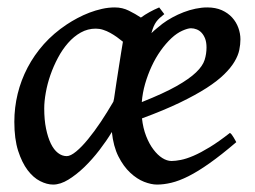

<svg xmlns="http://www.w3.org/2000/svg" viewBox="-20 -477 687 517"><path d="M441.9 -374.5Q426.3 -359.9 412.6 -340.6Q398.9 -321.3 388.4 -298.6Q377.9 -275.9 370.8 -251.5Q363.8 -227.1 361.8 -202.1Q420.9 -225.6 455.3 -245.1Q489.7 -264.6 507.8 -282Q525.9 -299.3 531 -315.7Q536.1 -332 536.1 -349.1Q536.1 -362.8 532.5 -372.6Q528.8 -382.3 522.9 -388.7Q517.1 -395 509.5 -397.9Q502 -400.9 494.1 -400.9Q485.8 -400.9 470.9 -394.3Q456.1 -387.7 441.9 -374.5ZM287.1 -211.4Q290 -231.9 293.5 -254.6Q296.9 -277.3 300.3 -298.3Q303.7 -319.3 306.4 -336.9Q309.1 -354.5 311 -364.7Q303.2 -371.1 294.7 -377.2Q286.1 -383.3 276.9 -388.4Q267.6 -393.6 257.8 -396.7Q248 -399.9 237.8 -399.9Q216.3 -399.9 197.5 -389.4Q178.7 -378.9 163.3 -361.3Q147.9 -343.8 136 -321.3Q124 -298.8 115.7 -274.9Q107.4 -251 103.3 -227.5Q99.1 -204.1 99.1 -185.1Q99.1 -154.3 104 -130.6Q108.9 -106.9 116.9 -90.3Q125 -73.7 136 -65.2Q147 -56.6 159.7 -56.6Q169.9 -56.6 185.1 -69.1Q200.2 -81.5 217 -102.1Q233.9 -122.6 251.5 -148.9Q269 -175.3 285.2 -203.1Q286.1 -208 287.1 -211.4ZM422.4 -439Q415 -433.1 409.9 -428.5Q404.8 -423.8 400.9 -418.5Q397 -413.1 393.8 -405.8Q390.6 -398.4 387.7 -387.7Q394.5 -394.5 402.1 -400.6Q409.7 -406.7 417.5 -413.1Q429.2 -421.9 443.8 -429.9Q458.5 -438 474.4 -444.1Q490.2 -450.2 506.6 -453.6Q522.9 -457 538.1 -457Q560.5 -457 577.4 -449.5Q594.2 -441.9 605.2 -429.7Q616.2 -417.5 621.8 -402.1Q627.4 -386.7 627.4 -371.1Q627.4 -357.4 624.3 -342.3Q621.1 -327.1 611.3 -310.8Q601.6 -294.4 583.7 -276.9Q565.9 -259.3 536.4 -240.2Q506.8 -221.2 464.4 -200.7Q421.9 -180.2 362.3 -158.2Q365.2 -131.8 373.5 -110.6Q381.8 -89.4 393.1 -74.5Q404.3 -59.6 417 -51.5Q429.7 -43.5 441.9 -43.5Q452.1 -43.5 467 -46.4Q481.9 -49.3 501.2 -57.6Q520.5 -65.9 544.9 -80.8Q569.3 -95.7 599.1 -119.1Q601.6 -117.7 604.2 -114.3Q606.9 -110.8 609.1 -106.9Q611.3 -103 613.3 -99.6Q615.2 -96.2 616.2 -94.2Q575.7 -59.6 544.2 -37.4Q512.7 -15.1 487.3 -2.4Q461.9 10.3 441.4 15.1Q420.9 20 402.8 20Q387.2 20 367.9 12.5Q348.6 4.9 330.6 -12Q312.5 -28.8 298.8 -55.9Q285.2 -83 281.2 -121.6Q267.1 -98.1 247.8 -73Q228.5 -47.9 207.3 -27.3Q186 -6.8 164.3 6.6Q142.6 20 123 20Q106.4 20 88.1 10.7Q69.8 1.5 54.4 -18.8Q39.1 -39.1 28.8 -71Q18.6 -103 18.6 -148.9Q18.6 -187.5 27.6 -224.4Q36.6 -261.2 54.2 -294.9Q71.8 -328.6 98.1 -358.2Q124.5 -387.7 159.7 -411.1Q172.9 -419.9 188.5 -428.2Q204.1 -436.5 220.7 -442.9Q237.3 -449.2 254.6 -453.1Q272 -457 289.1 -457Q309.6 -457 327.1 -448.2Q344.7 -439.5 359.4 -429.7Q380.9 -445.3 408.7 -457Z"/></svg>

Font: Gentium Book Basic
Style: Italic
Weight: 400
Italic angle: -8°
Designer: J. Victor Gaultney and Annie Olsen
Foundry: SIL International
Version: Version 1.102; 2013; Maintenance release